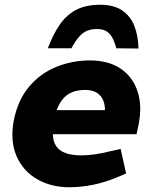

<svg xmlns="http://www.w3.org/2000/svg" viewBox="-20 -779 628 807"><path d="M272 8Q194 8 135 -26.5Q76 -61 49 -124Q22 -187 38 -273Q55 -359 102.5 -415Q150 -471 217 -498Q284 -525 357 -525Q436 -525 487 -490.5Q538 -456 558 -395.5Q578 -335 563 -258L554 -215H202Q203 -183 217 -163.5Q231 -144 257.5 -135Q284 -126 321 -126Q347 -126 376.5 -130Q406 -134 438 -142L487 -153L510 -50L473 -34Q420 -12 369.5 -2Q319 8 272 8ZM218 -316H421Q421 -357 399.5 -379Q378 -401 338 -401Q293 -401 264 -381Q235 -361 218 -316ZM401 -759Q458 -759 493 -735.5Q528 -712 544.5 -670.5Q561 -629 562 -575L469 -576Q461 -605 451 -622.5Q441 -640 426 -648.5Q411 -657 387 -657Q364 -657 346 -649.5Q328 -642 312.5 -624.5Q297 -607 280 -576H181Q202 -632 229.5 -673Q257 -714 298 -736.5Q339 -759 401 -759Z"/></svg>

Font: REM
Style: Bold Italic
Weight: 700
Italic angle: -11°
Designer: Octavio Pardo
Foundry: Ashler Design
Version: Version 1.005;gftools[0.9.28]